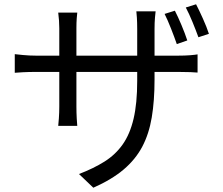

<svg xmlns="http://www.w3.org/2000/svg" viewBox="-20 -813 1040 897"><path d="M797 -763Q811 -736 828 -695.5Q845 -655 855 -624L806 -607Q795 -639 779 -679.5Q763 -720 749 -748ZM896 -793Q910 -766 928 -726Q946 -686 956 -655L907 -639Q895 -672 879 -711Q863 -750 848 -778ZM49 -560Q56 -559 87 -556Q118 -553 149 -553H257V-681Q257 -716 252 -754H341Q340 -747 338.5 -727.5Q337 -708 337 -682V-553H621V-678Q621 -708 619.5 -730.5Q618 -753 617 -760H707Q706 -753 704 -730.5Q702 -708 702 -678V-553H811Q845 -553 869 -555Q893 -557 903 -559V-474Q895 -475 870 -476Q845 -477 812 -477H702V-442Q702 -342 689 -264.5Q676 -187 644.5 -127.5Q613 -68 557.5 -21Q502 26 416 64L349 0Q417 -26 468 -58Q519 -90 553 -138Q587 -186 604 -258Q621 -330 621 -435V-477H337V-315Q337 -287 338.5 -259.5Q340 -232 341 -225H252Q253 -232 255 -259.5Q257 -287 257 -315V-477H149Q116 -477 86.5 -475.5Q57 -474 49 -473Z"/></svg>

Font: Go Noto Kurrent-Regular
Style: Regular
Weight: 400
Designer: Monotype Design Team
Foundry: Monotype Imaging Inc.
Version: Version 2.012; ttfautohint (v1.8.4.7-5d5b)